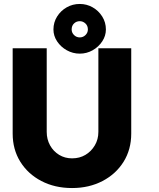

<svg xmlns="http://www.w3.org/2000/svg" viewBox="-20 -944 805 970"><path d="M44 -269V-700H216V-278Q216 -240 233 -209.5Q250 -179 279 -161.5Q308 -144 344 -144Q382 -144 411.5 -161.5Q441 -179 459 -209.5Q477 -240 477 -278V-700H643V-269Q643 -189 604.5 -127Q566 -65 498 -29.5Q430 6 344 6Q257 6 189 -29.5Q121 -65 82.5 -127Q44 -189 44 -269ZM250 -795Q250 -831 268.5 -860.5Q287 -890 317 -907Q347 -924 383 -924Q418 -924 448 -907Q478 -890 496.5 -860.5Q515 -831 515 -795Q515 -763 496.5 -735Q478 -707 448 -690Q418 -673 383 -673Q348 -673 317.5 -690Q287 -707 268.5 -735Q250 -763 250 -795ZM424 -795Q424 -814 411.5 -825.5Q399 -837 383 -837Q366 -837 354 -825.5Q342 -814 342 -795Q342 -779 354 -767Q366 -755 383 -755Q400 -755 412 -767Q424 -779 424 -795Z"/></svg>

Font: Our Lexend
Style: Bold
Weight: 700
Designer: Bonnie Shaver-Troup, Thomas Jockin
Foundry: Lexend
Version: Version 1.007